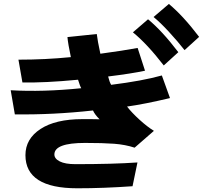

<svg xmlns="http://www.w3.org/2000/svg" viewBox="-20 -913 1048 991"><path d="M35.2 -447.2Q201.2 -437.5 399.4 -457.7Q393.6 -466.5 382.8 -501.5Q210 -484.9 95.7 -487.5L75.2 -605Q213.9 -605 345.7 -618.2Q331.1 -687.4 328.1 -721.6L479.5 -737.4Q483.4 -703.2 498 -635.7Q615.2 -651.5 690.4 -665.5L728.5 -548Q659.2 -533.1 538.1 -518.2Q544.9 -490.1 553.7 -475.2Q714.8 -495.4 815.4 -523.5L857.4 -406.8Q724.6 -375.3 635.7 -363Q660.2 -331.4 700.2 -295Q740.2 -258.6 774.4 -237.6L674.8 -150.8Q627 -166.6 569.3 -171Q511.7 -175.3 418.9 -175.3Q260.7 -175.3 260.7 -115.7Q260.7 -93.8 288.6 -79.8Q316.4 -65.7 369.1 -65.7Q564.5 -65.7 689.5 -74.5L664.1 48.2Q514.6 58.8 378.9 58.8Q111.3 58.8 111.3 -112.2Q111.3 -196.4 189 -247.2Q266.6 -298.1 405.3 -298.1Q483.4 -298.1 494.1 -297.2Q469.7 -320.9 460 -342.8Q253.9 -320 56.6 -322.7ZM772.5 -825.2 851.6 -892.6Q924.8 -832 1007.8 -722.7L932.6 -654.3Q898.4 -698.2 852.5 -748Q806.6 -797.9 772.5 -825.2ZM666 -746.1 744.1 -813.5Q817.4 -752.9 900.4 -643.6L825.2 -575.2Q739.3 -686.5 666 -746.1Z"/></svg>

Font: Gothic A1 Black
Style: Regular
Weight: 900
Version: Version 2.50